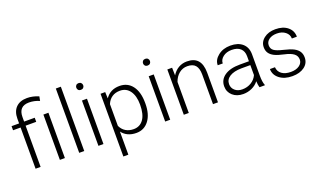

<svg xmlns="http://www.w3.org/2000/svg" viewBox="-89 -1330 3533 2104"><g transform="rotate(-20 1677.5 -278.5)"><path d="M111.3 0V-480.5H23.4V-528.3H111.3V-582.5Q111.3 -667 157.2 -713.6Q203.1 -760.3 286.6 -760.3Q352.1 -760.3 421.4 -731.4L411.6 -681.2Q352.1 -707 290.5 -707Q169.9 -707 169.9 -581.5V-528.3H293.5V-480.5H169.9V0ZM453.1 0H394.5V-528.3H453.1Z M678.7 0H620.1V-750H678.7Z M902.8 0H844.2V-528.3H902.8ZM834 -681.2Q834 -697.8 844.7 -709.2Q855.5 -720.7 874 -720.7Q892.6 -720.7 903.6 -709.2Q914.6 -697.8 914.6 -681.2Q914.6 -664.6 903.6 -653.3Q892.6 -642.1 874 -642.1Q855.5 -642.1 844.7 -653.3Q834 -664.6 834 -681.2Z M1486.3 -258.8Q1486.3 -135.3 1431.6 -62.7Q1377 9.8 1285.2 9.8Q1176.8 9.8 1119.1 -66.4V203.1H1061V-528.3H1115.2L1118.2 -453.6Q1175.3 -538.1 1283.7 -538.1Q1378.4 -538.1 1432.4 -466.3Q1486.3 -394.5 1486.3 -267.1ZM1427.7 -269Q1427.7 -370.1 1386.2 -428.7Q1344.7 -487.3 1270.5 -487.3Q1216.8 -487.3 1178.2 -461.4Q1139.6 -435.5 1119.1 -386.2V-132.8Q1140.1 -87.4 1179.2 -63.5Q1218.3 -39.6 1271.5 -39.6Q1345.2 -39.6 1386.5 -98.4Q1427.7 -157.2 1427.7 -269Z M1681.2 0H1622.6V-528.3H1681.2ZM1612.3 -681.2Q1612.3 -697.8 1623 -709.2Q1633.8 -720.7 1652.3 -720.7Q1670.9 -720.7 1681.9 -709.2Q1692.9 -697.8 1692.9 -681.2Q1692.9 -664.6 1681.9 -653.3Q1670.9 -642.1 1652.3 -642.1Q1633.8 -642.1 1623 -653.3Q1612.3 -664.6 1612.3 -681.2Z M1895.5 -528.3 1897.5 -438Q1927.2 -486.8 1971.7 -512.5Q2016.1 -538.1 2069.8 -538.1Q2154.8 -538.1 2196.3 -490.2Q2237.8 -442.4 2238.3 -346.7V0H2180.2V-347.2Q2179.7 -418 2150.1 -452.6Q2120.6 -487.3 2055.7 -487.3Q2001.5 -487.3 1959.7 -453.4Q1918 -419.4 1897.9 -361.8V0H1839.8V-528.3Z M2722.7 0Q2713.9 -24.9 2711.4 -73.7Q2680.7 -33.7 2633.1 -12Q2585.4 9.8 2532.2 9.8Q2456.1 9.8 2408.9 -32.7Q2361.8 -75.2 2361.8 -140.1Q2361.8 -217.3 2426 -262.2Q2490.2 -307.1 2605 -307.1H2710.9V-367.2Q2710.9 -423.8 2676 -456.3Q2641.1 -488.8 2574.2 -488.8Q2513.2 -488.8 2473.1 -457.5Q2433.1 -426.3 2433.1 -382.3L2374.5 -382.8Q2374.5 -445.8 2433.1 -491.9Q2491.7 -538.1 2577.1 -538.1Q2665.5 -538.1 2716.6 -493.9Q2767.6 -449.7 2769 -370.6V-120.6Q2769 -43.9 2785.2 -5.9V0ZM2539.1 -42Q2597.7 -42 2643.8 -70.3Q2689.9 -98.6 2710.9 -146V-262.2H2606.4Q2519 -261.2 2469.7 -230.2Q2420.4 -199.2 2420.4 -145Q2420.4 -100.6 2453.4 -71.3Q2486.3 -42 2539.1 -42Z M3241.2 -134.3Q3241.2 -177.7 3206.3 -204.1Q3171.4 -230.5 3101.1 -245.4Q3030.8 -260.3 2991.9 -279.5Q2953.1 -298.8 2934.3 -326.7Q2915.5 -354.5 2915.5 -394Q2915.5 -456.5 2967.8 -497.3Q3020 -538.1 3101.6 -538.1Q3189.9 -538.1 3243.4 -494.4Q3296.9 -450.7 3296.9 -380.4H3238.3Q3238.3 -426.8 3199.5 -457.5Q3160.6 -488.3 3101.6 -488.3Q3043.9 -488.3 3009 -462.6Q2974.1 -437 2974.1 -396Q2974.1 -356.4 3003.2 -334.7Q3032.2 -313 3109.1 -294.9Q3186 -276.9 3224.4 -256.3Q3262.7 -235.8 3281.2 -207Q3299.8 -178.2 3299.8 -137.2Q3299.8 -70.3 3245.8 -30.3Q3191.9 9.8 3105 9.8Q3012.7 9.8 2955.3 -34.9Q2897.9 -79.6 2897.9 -147.9H2956.5Q2960 -96.7 2999.8 -68.1Q3039.6 -39.6 3105 -39.6Q3166 -39.6 3203.6 -66.4Q3241.2 -93.3 3241.2 -134.3Z"/></g></svg>

Font: Shabnam Thin FD
Style: Thin-FD
Weight: 100
Foundry: DejaVu fonts team - Redesigned by Saber Rastikerdar - Based on Vazir font
Version: Version 5.0.0